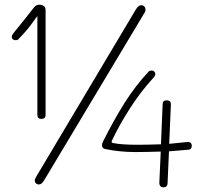

<svg xmlns="http://www.w3.org/2000/svg" viewBox="-20 -787 866 817"><path d="M139 -719 123 -697Q96 -658 57 -619Q54 -616 46 -616Q39 -616 34.5 -620Q30 -624 30 -630Q30 -637 38 -647Q93 -714 125 -756Q134 -767 148 -767Q159 -767 166.5 -761.5Q174 -756 174 -743V-298Q174 -281 156 -281Q139 -281 139 -298ZM597 -736 168 -20Q158 -2 145 -2Q138 -2 133 -6.5Q128 -11 128 -20Q128 -25 134 -35L557 -745Q569 -765 581 -765Q588 -765 593.5 -760Q599 -755 599 -746Q599 -740 597 -736ZM781 -183Q787 -183 791.5 -179Q796 -175 796 -167Q796 -151 782 -150Q752 -147 699 -143L693 -7Q693 1 688.5 5.5Q684 10 676 10Q658 10 658 -10L664 -142Q598 -140 556 -140Q489 -140 427 -153Q414 -156 414 -169Q414 -177 418 -184Q464 -276 510 -349Q556 -422 613 -483Q617 -487 625 -487Q632 -487 636.5 -482.5Q641 -478 641 -472Q641 -464 630 -453Q578 -396 533 -326Q488 -256 456 -188Q455 -187 455 -184Q455 -179 463 -178Q498 -171 567 -171Q603 -171 665 -173L672 -343Q672 -360 689 -360Q709 -360 707 -339L700 -175Q721 -177 779 -183Z"/></svg>

Font: Mali ExtraLight
Style: Regular
Weight: 275
Version: Version 1.000; ttfautohint (v1.6)